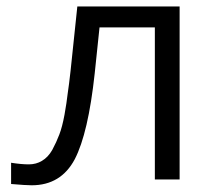

<svg xmlns="http://www.w3.org/2000/svg" viewBox="-20 -545 644 583"><path d="M13.7 -50.8Q44.9 -45.9 67.4 -45.9Q89.8 -45.9 107.4 -56.6Q126 -67.4 138.7 -89.8Q151.4 -113.3 160.2 -136.7Q168.9 -159.2 175.8 -196.3Q182.6 -234.4 185.5 -260.7Q189.5 -287.1 194.3 -330.1Q201.2 -395.5 214.8 -525.4Q292 -525.4 525.4 -525.4Q525.4 -393.6 525.4 0Q506.8 0 450.2 0Q450.2 -115.2 450.2 -461.9Q408.2 -461.9 282.2 -461.9Q278.3 -426.8 267.6 -322.3Q248 -140.6 207 -61.5Q165 17.6 76.2 17.6Q58.6 17.6 13.7 13.7Q13.7 -7.8 13.7 -50.8Z"/></svg>

Font: Gothic A1
Style: Regular
Weight: 400
Designer: HanYang I&C Co.,Ltd.
Version: Version 2.50